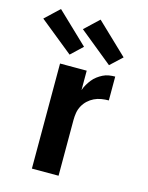

<svg xmlns="http://www.w3.org/2000/svg" viewBox="-139 -846 706 918"><g transform="rotate(15 213.5 -386.5)"><path d="M110 0V-520H242V-424Q247 -439 255 -452.5Q263 -466 272.5 -478Q282 -490 294.5 -499.5Q307 -509 321 -516Q335 -523 350.5 -525.5Q366 -528 381 -528V-410Q363 -410 344.5 -407Q326 -404 309.5 -396Q293 -388 279.5 -375.5Q266 -363 257 -346.5Q248 -330 245 -312Q242 -294 242 -276V0ZM338 -573 173 -707 243 -773 396 -627ZM143 -573 -23 -707 47 -773 200 -627Z"/></g></svg>

Font: Iosevka Aile Extrabold
Style: Regular
Weight: 800
Designer: Belleve Invis
Foundry: Belleve Invis
Version: Version 27.3.5; ttfautohint (v1.8.4)